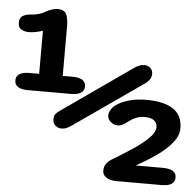

<svg xmlns="http://www.w3.org/2000/svg" viewBox="-56 -670 731 718"><g transform="rotate(5 310.0 -311.0)"><path d="M48 -310Q-2.5 -310 -2.5 -342.5Q-2.5 -374.5 48 -374.5H84V-536.5Q73.5 -532.5 59.2 -529.5Q45 -526.5 30.5 -526.5Q17.5 -526.5 4.5 -533Q-8.5 -539.5 -8.5 -558.5Q-8.5 -578 4.8 -585Q18 -592 31 -592.5Q48 -593 62.8 -597.2Q77.5 -601.5 87 -607.5Q95 -612.5 108 -617.2Q121 -622 132.5 -622Q157 -622 164.8 -606Q172.5 -590 172.5 -562V-374.5H208.5Q259 -374.5 259 -342.5Q259 -310 208.5 -310ZM183.5 -178Q172 -178 162 -186.5Q152 -195 152 -210Q152 -223.5 157.8 -230.2Q163.5 -237 174.5 -244.5L433 -425.5Q448 -436 456.8 -438.8Q465.5 -441.5 474.5 -441.5Q485.5 -441.5 495.2 -433.5Q505 -425.5 505 -410.5Q505 -389.5 482 -373.5L224 -193.5Q209 -183 200.8 -180.5Q192.5 -178 183.5 -178ZM628 -217Q628 -190.5 607.8 -165Q587.5 -139.5 559 -118.5Q530.5 -97.5 506 -83.2Q481.5 -69 473.5 -64.5H576Q626 -64.5 626 -32.5Q626 0 576 0H408Q382.5 0 368.5 -9.5Q354.5 -19 354.5 -34.5Q354.5 -52 364 -63.2Q373.5 -74.5 391.5 -84.5Q421.5 -102.5 455.5 -124.8Q489.5 -147 514 -170.5Q538.5 -194 538.5 -214Q538.5 -229.5 527 -238.8Q515.5 -248 490.5 -248Q474 -248 459.2 -242Q444.5 -236 434 -227.5Q423 -219 413.5 -213.5Q404 -208 392.5 -208Q379.5 -208 367.2 -218Q355 -228 355 -242Q355 -251.5 361.5 -263Q368 -274.5 380 -283Q397.5 -295.5 426.5 -304Q455.5 -312.5 492.5 -312.5Q557 -312.5 592.5 -289.8Q628 -267 628 -217Z"/></g></svg>

Font: Sono ExtraLight Monospace
Style: Bold
Weight: 700
Version: Version 2.112